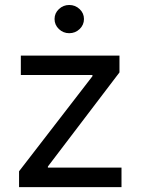

<svg xmlns="http://www.w3.org/2000/svg" viewBox="-20 -767 576 787"><path d="M58.1 0V-64.9L358.9 -454.6V-459.5H65.4V-539.1H469.7V-470.2L176.3 -84.5V-80.1H478V0ZM263.7 -630.9Q239.3 -630.9 221.4 -647.9Q203.6 -665 203.6 -689Q203.6 -712.9 221.4 -729.7Q239.3 -746.6 263.7 -746.6Q288.6 -746.6 306.4 -729.7Q324.2 -712.9 324.2 -689Q324.2 -665 306.4 -647.9Q288.6 -630.9 263.7 -630.9Z"/></svg>

Font: Inter 18pt
Style: Regular
Weight: 400
Designer: Rasmus Andersson
Foundry: rsms
Version: Version 4.001;git-66647c0bb